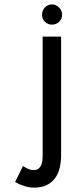

<svg xmlns="http://www.w3.org/2000/svg" viewBox="-20 -655 340 875"><path d="M258.5 -488.3H174.4V52.1Q174.4 62.5 173.4 74.3Q172.4 86.2 168.3 96.3Q164.2 106.3 156.3 113.1Q148.4 119.9 134.8 119.9Q120.1 119.9 108.1 114.4Q96.1 108.9 84.7 101.7L48.8 174.6Q68.2 185.7 90.4 192.8Q112.5 200 134.8 200Q169.2 200 192.8 188.4Q216.4 176.9 231 156.9Q245.6 137 252.1 109.8Q258.5 82.6 258.5 51.5ZM263.1 -587.4Q263.1 -597 259.4 -605.6Q255.7 -614.1 249.5 -620.7Q243.2 -627.3 234.7 -631.1Q226.2 -634.9 216.6 -634.9Q206.9 -634.9 198.6 -631.1Q190.3 -627.3 184.3 -620.7Q178.2 -614.1 174.8 -605.6Q171.4 -597 171.4 -587.4Q171.4 -578 175 -569.8Q178.6 -561.6 184.6 -555.6Q190.7 -549.6 199 -546.1Q207.3 -542.7 216.6 -542.7Q226.2 -542.7 234.7 -546.1Q243.2 -549.6 249.5 -555.6Q255.7 -561.6 259.4 -569.8Q263.1 -578 263.1 -587.4Z"/></svg>

Font: SaysetthaMai Thin
Style: Regular
Weight: 100
Designer: John M. Durdin
Foundry: Lao Script for Windows
Version: Version 1.101